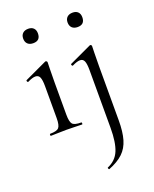

<svg xmlns="http://www.w3.org/2000/svg" viewBox="-160 -685 846 1056"><g transform="rotate(-20 263.0 -157.0)"><path d="M53.4 0Q51.2 0 51.2 -6Q51.2 -12 53.4 -12Q92.4 -12 104.6 -25.3Q116.8 -38.6 116.8 -81V-268Q116.8 -303.4 109.9 -319.7Q103 -336 84.4 -336Q75.8 -336 64.7 -332.6Q53.6 -329.2 38.6 -321.8Q34.6 -320.8 32.1 -326.4Q29.6 -332 33.4 -333.8L162.8 -394.2Q165.6 -395.2 166.6 -395.2Q169.2 -395.2 172.2 -392.6Q175.2 -390 175.2 -386.8Q175.2 -378.8 174.2 -348Q173.2 -317.2 173.2 -269.2V-81Q173.2 -38.6 184.7 -25.3Q196.2 -12 236 -12Q239 -12 239 -6Q239 0 236 0Q218.4 0 194.8 -1Q171.2 -2 144.6 -2Q119 -2 95.4 -1Q71.8 0 53.4 0ZM137.4 -511.8Q116.6 -511.8 104.9 -523Q93.2 -534.2 93.2 -554.4Q93.2 -574 104.9 -585.1Q116.6 -596.2 137.4 -596.2Q157.4 -596.2 168.4 -585.1Q179.4 -574 179.4 -554.4Q179.4 -511.8 137.4 -511.8ZM435.4 -386.8Q435.4 -378.8 434.4 -348Q433.4 -317.2 433.4 -269.2V48Q433.4 114 420.5 158.5Q407.6 203 377.1 232Q346.6 261 293 282Q291 283 288.5 277.5Q286 272 288.2 271Q338 250 357.5 203Q377 156 377 71V-268Q377 -303.4 370.2 -319.7Q363.4 -336 345.6 -336Q337 -336 325.9 -332.6Q314.8 -329.2 299.8 -321.8Q295.8 -320.8 293.2 -326.4Q290.6 -332 294.4 -333.8L423.8 -394.2Q425.8 -395.2 426.8 -395.2Q430.2 -395.2 432.8 -392.6Q435.4 -390 435.4 -386.8ZM397.2 -511.8Q376.4 -511.8 364.7 -523Q353 -534.2 353 -554.4Q353 -574 364.7 -585.1Q376.4 -596.2 397.2 -596.2Q417.2 -596.2 428.2 -585.1Q439.2 -574 439.2 -554.4Q439.2 -511.8 397.2 -511.8Z"/></g></svg>

Font: Cormorant Light
Style: Regular
Weight: 300
Designer: Christian Thalmann (Catharsis Fonts)
Foundry: Catharsis Fonts
Version: Version 4.000